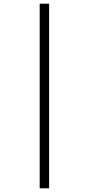

<svg xmlns="http://www.w3.org/2000/svg" viewBox="-20 -780 482 1040"><path d="M195 240H246V-760H195Z"/></svg>

Font: Noto Serif Bengali ExtraCondensed
Style: Regular
Weight: 400
Width: 2
Designer: Juan Bruce, Universal Thirst, Indian Type Foundry and the Monotype Design Team.
Foundry: Monotype Imaging Inc.
Version: Version 2.003